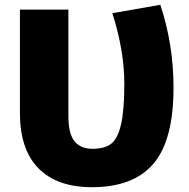

<svg xmlns="http://www.w3.org/2000/svg" viewBox="-20 -770 786 800"><path d="M363 10Q218 10 140.5 -68.5Q63 -147 63 -300V-730H265V-285Q265 -214 290 -182Q315 -150 365 -150Q415 -150 442.5 -170.5Q470 -191 484 -250Q498 -309 498 -420Q498 -559 448 -715L648 -750Q703 -585 703 -405Q703 -186 619.5 -88Q536 10 363 10Z"/></svg>

Font: Mplus 1p Black
Style: Regular
Weight: 900
Version: Version 1.061